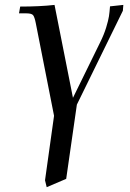

<svg xmlns="http://www.w3.org/2000/svg" viewBox="-20 -466 534 789"><path d="M58.1 -411.1 63 -439Q144.5 -439 204.1 -445.8L279.8 -64L391.1 -291Q407.2 -323.2 416.3 -353Q425.3 -382.8 427.7 -398.9Q430.2 -415 432.1 -439.9L486.8 -445.8L484.9 -421.9L295.9 -36.1L252 269L171.9 303.2L165 274.9L202.1 9.8L127 -371.1Q122.1 -396 116 -403.6Q109.9 -411.1 88.9 -411.1Z"/></svg>

Font: Dihjauti
Style: Bold Italic
Weight: 700
Italic angle: -9°
Designer: T. Christopher White
Version: Version 3.0.0